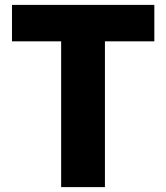

<svg xmlns="http://www.w3.org/2000/svg" viewBox="-20 -765 680 785"><path d="M230 -596H29V-745H611V-596H409V0H230Z"/></svg>

Font: Merged Yaku Han JP Black
Style: Regular
Weight: 900
Designer: Ryoko NISHIZUKA 西塚涼子 (kana, bopomofo & ideographs); Paul D. Hunt (Latin, Greek & Cyrillic); Sandoll Communications 산돌커뮤니
Foundry: Adobe
Version: Version 2.004